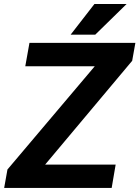

<svg xmlns="http://www.w3.org/2000/svg" viewBox="-37 -921 683 941"><path d="M529.8 -114.3 510.3 0H20.5L40.5 -114.3ZM610.8 -623 88.4 0H-16.6L-0.5 -90.3L524.4 -710.9H626.5ZM577.6 -710.9 557.6 -596.2H86.9L107.4 -710.9ZM309.1 -751 425.8 -901.4H583.5L429.7 -751Z"/></svg>

Font: Roboto
Style: Bold Italic
Weight: 700
Italic angle: -12°
Designer: Christian Robertson
Foundry: Google
Version: Version 3.0